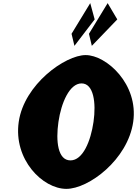

<svg xmlns="http://www.w3.org/2000/svg" viewBox="-20 -1192 875 1227"><path d="M437.2 -976 455.7 -899 585 -1068 556.7 -1172ZM548.5 -976 566.9 -899 729.5 -1068 668 -1172ZM99.7 -413C65 -172 253 15 404.1 15C547.1 15 796.6 -172 831.3 -413C866.1 -654 660.4 -840 527.3 -840C397.5 -840 134.4 -654 99.7 -413ZM353.5 -413C371.2 -536 424.8 -659 501.2 -659C578.2 -659 595.3 -536 577.6 -413C559.9 -290 509.4 -167 430.3 -167C349.1 -167 335.7 -290 353.5 -413Z"/></svg>

Font: Blink
Style: WideObl
Weight: 400
Designer: Mew Too
Foundry: Cannot Into Space Fonts
Version: Version 001.000